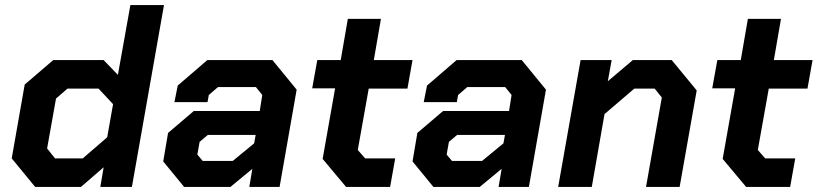

<svg xmlns="http://www.w3.org/2000/svg" viewBox="-20 -734 3211 754"><path d="M26 -112 77 -402 189 -498H387L443 -440L492 -714H624L498 0H374L387 -77L298 0H118ZM305 -112 401 -195 424 -325 367 -386H245L200 -347L165 -151L196 -112Z M621 -100 640 -212 741 -298H1000L1010 -361L985 -392H836L800 -361L795 -333H665L678 -398L794 -498H1050L1145 -382L1078 0H959L971 -71L885 0H703ZM894 -102 978 -171 984 -204H796L764 -177L755 -127L776 -102Z M1247 -110 1296 -387H1206L1226 -498H1318L1346 -660H1476L1448 -498H1600L1580 -386H1428L1385 -145L1414 -112H1532L1512 0H1339Z M1600 -100 1619 -212 1720 -298H1979L1989 -361L1964 -392H1815L1779 -361L1774 -333H1644L1657 -398L1773 -498H2029L2124 -382L2057 0H1938L1950 -71L1864 0H1682ZM1873 -102 1957 -171 1963 -204H1775L1743 -177L1734 -127L1755 -102Z M2260 -498H2382L2367 -415L2465 -498H2618L2716 -379L2649 0H2517L2579 -351L2551 -386H2471L2354 -286L2304 0H2172Z M2818 -110 2867 -387H2777L2797 -498H2889L2917 -660H3047L3019 -498H3171L3151 -386H2999L2956 -145L2985 -112H3103L3083 0H2910Z"/></svg>

Font: Chakra Petch
Style: Bold Italic
Weight: 700
Italic angle: -10°
Designer: Katatrad Aksorn Co.,Ltd.
Foundry: Cadson Demak Co.,Ltd.
Version: Version 1.000; ttfautohint (v1.6)